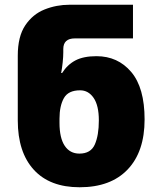

<svg xmlns="http://www.w3.org/2000/svg" viewBox="-20 -780 672 810"><path d="M316 10Q190 10 122.5 -64Q55 -138 55 -272V-545Q55 -626 86.5 -673Q118 -720 168 -740Q218 -760 273 -760H541V-618H296Q247 -618 247 -573V-559Q247 -541 244.5 -517Q242 -493 238 -472H242Q264 -507 298 -525Q332 -543 387 -543Q477 -543 533.5 -476.5Q590 -410 590 -276Q590 -140 518.5 -65Q447 10 316 10ZM315 -132Q363 -132 380 -170.5Q397 -209 397 -272Q397 -335 375 -367Q353 -399 318 -399Q268 -399 249.5 -366Q231 -333 231 -279V-262Q231 -198 253 -165Q275 -132 315 -132Z"/></svg>

Font: Noto Sans Georgian Black
Style: Regular
Weight: 900
Designer: Monotype Design Team, Akaki Razmadze
Foundry: Google LLC
Version: Version 2.005; ttfautohint (v1.8.4.7-5d5b)